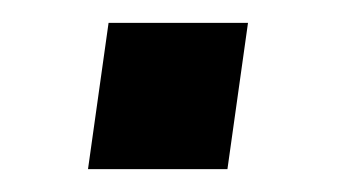

<svg xmlns="http://www.w3.org/2000/svg" viewBox="-20 -372 296 168"><path d="M57 -224 75 -352H197L179 -224Z"/></svg>

Font: Chivo Medium
Style: Italic
Weight: 500
Italic angle: -8.05°
Designer: Hector Gatti
Foundry: Omnibus-Type
Version: Version 2.002